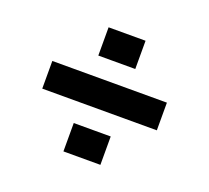

<svg xmlns="http://www.w3.org/2000/svg" viewBox="-94 -703 804 739"><g transform="rotate(20 308.0 -333.0)"><path d="M542.5 -278.3H73.2V-391.6H542.5ZM383.8 -471.7H232.4V-587.4H383.8ZM383.8 -79.1H232.4V-195.3H383.8Z"/></g></svg>

Font: Ufes Sans ExtraBold
Style: Regular
Weight: 800
Designer: Ricardo Esteves & Filipe Motta
Foundry: ProDesignUfes - Ricardo Esteves, Filipe Motta (This is a derivative work, based on Roboto family, by Christian Robertson
Version: Version 2.0